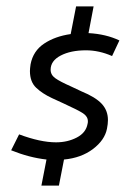

<svg xmlns="http://www.w3.org/2000/svg" viewBox="-20 -533 408 603"><path d="M139 -314Q139 -298 153.5 -287.5Q168 -277 202 -262L236 -246Q280 -228 299.5 -207Q319 -186 319 -156Q319 -144 316 -129Q309 -93 272 -65Q235 -37 181 -32L165 50H110L126 -32Q72 -38 15 -61L40 -111Q107 -86 156 -86Q192 -86 221 -101Q250 -116 255 -144Q256 -147 256 -152Q256 -167 241 -177Q226 -187 180 -208L143 -225Q113 -239 93.5 -257.5Q74 -276 74 -310Q74 -317 76 -331Q84 -373 118.5 -396Q153 -419 202 -426L219 -513H274L258 -429Q313 -426 355 -406L332 -357Q291 -375 250 -375Q202 -375 170.5 -358.5Q139 -342 139 -314Z"/></svg>

Font: Cambay Devanagari
Style: Italic
Weight: 400
Italic angle: -11°
Designer: Pooja Saxena
Foundry: Pooja Saxena
Version: Version 1.018;PS 001.018;hotconv 1.0.70;makeotf.lib2.5.58329